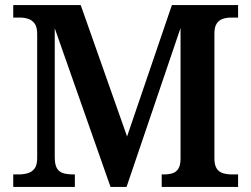

<svg xmlns="http://www.w3.org/2000/svg" viewBox="-20 -734 987 754"><path d="M32 0V-49H52Q73 -49 89.5 -54Q106 -59 116 -72.5Q126 -86 126 -112V-602Q126 -628 116 -641.5Q106 -655 91 -660Q76 -665 58 -665H32V-714H297L479 -198L655 -714H915V-665H888Q870 -665 855 -660Q840 -655 831 -641.5Q822 -628 822 -602V-112Q822 -87 830.5 -73Q839 -59 855 -54Q871 -49 891 -49H915V0H615V-49H623Q644 -49 658.5 -54Q673 -59 681 -72.5Q689 -86 689 -111V-624L477 0H414L195 -623V-117Q195 -87 204 -72.5Q213 -58 229.5 -53.5Q246 -49 269 -49H274V0Z"/></svg>

Font: Noto Serif Khmer SemiBold
Style: Regular
Weight: 600
Version: Version 2.003